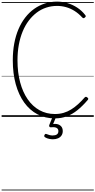

<svg xmlns="http://www.w3.org/2000/svg" viewBox="-20 -1443 1178 2371"><path d="M658 19Q539 19 443 -31.5Q347 -82 279 -176.5Q211 -271 174.5 -403Q138 -535 138 -698Q138 -810 156 -906.5Q174 -1003 208.5 -1083.5Q243 -1164 292 -1227Q341 -1290 402 -1333.5Q463 -1377 534.5 -1400Q606 -1423 685 -1423Q749 -1423 813 -1404.5Q877 -1386 933.5 -1349Q990 -1312 1032 -1258Q1040 -1248 1039 -1241.5Q1038 -1235 1028 -1227Q1019 -1218 1011.5 -1218.5Q1004 -1219 995 -1228Q950 -1277 899.5 -1308.5Q849 -1340 795 -1355Q741 -1370 685 -1370Q615 -1370 551 -1349Q487 -1328 433 -1287Q379 -1246 335 -1188Q291 -1130 260 -1055Q229 -980 212.5 -890.5Q196 -801 196 -698Q196 -549 228.5 -427Q261 -305 322 -217Q383 -129 468 -82Q553 -35 658 -35Q716 -35 765.5 -49.5Q815 -64 859 -91.5Q903 -119 944 -156Q985 -193 1024 -238Q1033 -247 1040.5 -247.5Q1048 -248 1059 -239Q1069 -231 1070 -224Q1071 -217 1063 -208Q999 -133 936 -82.5Q873 -32 805 -6.5Q737 19 658 19ZM633 277Q615 277 587.5 272Q560 267 536 252Q528 247 526.5 239Q525 231 530 223Q535 213 541 211Q547 209 556 213Q571 219 590 224.5Q609 230 630 230Q664 230 682.5 217Q701 204 701 176Q701 149 679 136.5Q657 124 613 129Q605 130 599.5 128.5Q594 127 591 122Q586 115 586.5 109Q587 103 591 94L631 -4H675L628 108L612 94Q650 83 682.5 89Q715 95 735 117Q755 139 755 176Q755 207 739.5 230Q724 253 696.5 265Q669 277 633 277ZM0 898H1138V908H0ZM0 -20H1138V0H0ZM0 -505H1138V-500H0ZM0 -1418H1138V-1408H0Z"/></svg>

Font: Playwrite FR Trad Guides
Style: Regular
Weight: 400
Designer: Veronika Burian, José Scaglione
Foundry: TypeTogether
Version: Version 1.003